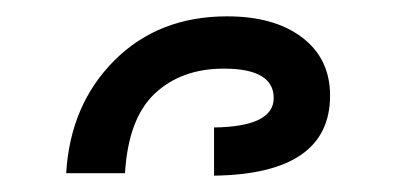

<svg xmlns="http://www.w3.org/2000/svg" viewBox="-20 -846 482 235"><path d="M61 -634Q66 -718 120 -772Q174 -826 258 -826Q316 -826 350 -800Q384 -774 384 -729Q384 -633 242 -631V-690Q315 -691 315 -726Q315 -762 254 -762Q202 -762 169.5 -731.5Q137 -701 133 -634Z"/></svg>

Font: Noto Sans Armenian
Style: Regular
Weight: 400
Designer: Monotype Design Team
Foundry: Monotype Imaging Inc.
Version: Version 2.040;GOOG;noto-fonts:20170220:a8a215d2e889